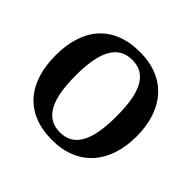

<svg xmlns="http://www.w3.org/2000/svg" viewBox="-173 -924 1133 1133"><g transform="rotate(45 393.5 -357.5)"><path d="M394 10C611 10 732 -137 732 -358C732 -580 611 -725 395 -725C166 -725 55 -580 55 -359C55 -137 166 10 394 10ZM394 -55C270 -55 223 -167 223 -358C223 -549 270 -660 395 -660C519 -660 564 -549 564 -358C564 -167 519 -55 394 -55Z"/></g></svg>

Font: Noto Serif NP Hmong
Style: Bold
Weight: 700
Designer: Dalton Maag Ltd
Foundry: Dalton Maag Ltd
Version: Version 1.001